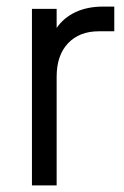

<svg xmlns="http://www.w3.org/2000/svg" viewBox="-20 -563 378 583"><path d="M77 -536H152V-478Q173 -509 209 -526Q245 -543 293 -543H327V-468H280Q221 -468 186.5 -431.5Q152 -395 152 -330V0H77Z"/></svg>

Font: Evergrow Sans 
Style: Regular
Weight: 400
Foundry: 10Web
Version: Version 1.000